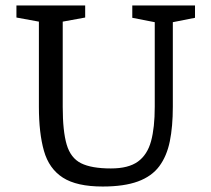

<svg xmlns="http://www.w3.org/2000/svg" viewBox="-20 -668 772 701"><path d="M355 13Q260 13 209.5 -19.5Q159 -52 140.5 -117Q122 -182 122 -278V-589L40 -604V-648H291V-604L209 -589V-278Q209 -189 223.5 -140Q238 -91 276 -72Q314 -53 385 -53Q449 -53 483.5 -78Q518 -103 531.5 -152.5Q545 -202 545 -278V-587L463 -603V-648H692V-603L611 -587V-278Q611 -206 600 -152Q589 -98 561.5 -61Q534 -24 483.5 -5.5Q433 13 355 13Z"/></svg>

Font: Faustina
Style: Regular
Weight: 400
Designer: Alfonso Garcia
Foundry: http://www.omnibus-type.com
Version: Version 1.200